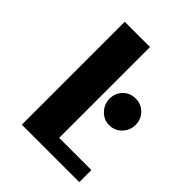

<svg xmlns="http://www.w3.org/2000/svg" viewBox="-133 -475 540 540"><g transform="rotate(45 137.5 -204.5)"><path d="M274.9 -48H146.8V-409.3H46.3V0H274.9ZM273.1 -226Q273.1 -248.2 258 -263.3Q242.9 -278.5 220.6 -278.5Q198.4 -278.5 183.7 -263.3Q169 -248.2 169 -226.4Q169 -204.6 184.2 -188.6Q199.3 -172.6 221.1 -172.6Q242.9 -172.6 258 -188.2Q273.1 -203.7 273.1 -226Z"/></g></svg>

Font: Gidugu
Style: Regular
Weight: 400
Designer: Purushoth Kumar Guthula
Foundry: Silicon Andhra, USA.
Version: Version 1.0.5; ttfautohint (v1.2.25-373a) -l 7 -r 28 -G 50 -